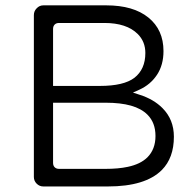

<svg xmlns="http://www.w3.org/2000/svg" viewBox="-20 -692 717 703"><path d="M366.2 -73.7H196.3Q186 -73.7 180.2 -79.6Q174.3 -85.4 174.3 -95.7V-315.9H367.2Q421.4 -315.9 459.5 -305.2Q497.6 -294.4 520 -272Q549.3 -242.7 549.3 -194.1Q549.3 -145.5 519.5 -115.7Q494.1 -90.8 447.8 -81.1Q413.6 -73.7 366.2 -73.7ZM345.7 -377.4H174.3V-585.9Q174.3 -596.2 180.2 -602.1Q186 -607.9 196.3 -607.9H362.3Q443.8 -607.9 484.4 -567.4Q512.2 -539.6 512.2 -498Q512.2 -438.5 472.2 -407.2Q433.1 -377.4 345.7 -377.4ZM138.7 -9.3H375Q512.2 -9.3 572.3 -69.3Q616.7 -113.8 616.7 -191.4Q616.7 -254.4 574.7 -296.4Q542.5 -328.6 492.2 -344.7L466.8 -353L490.7 -363.8Q531.2 -382.3 554.9 -418.2Q578.6 -454.1 578.6 -504.9Q578.6 -583 523.4 -627.7Q468.3 -672.4 369.1 -672.4H138.7Q124.5 -672.4 114.3 -661.6Q104 -651.4 104 -636.7V-43.9Q104 -29.8 114.3 -19.5Q124.5 -9.3 138.7 -9.3Z"/></svg>

Font: YuPearl-ExtraLight
Style: ExtraLight
Weight: 200
Designer: Max Yao
Foundry: Max-Everyday
Version: Version 1.011; ttfautohint (v1.8.3)